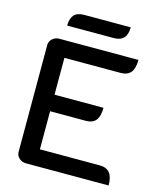

<svg xmlns="http://www.w3.org/2000/svg" viewBox="-125 -951 877 1042"><g transform="rotate(15 313.5 -430.0)"><path d="M66 -650Q66 -671 82 -685.5Q98 -700 121 -700H565Q565 -652 546.5 -629.5Q528 -607 489 -607H174V-400H449Q449 -352 431 -329.5Q413 -307 374 -307H174V-93H510Q548 -93 566.5 -70.5Q585 -48 585 0H121Q98 0 82 -14.5Q66 -29 66 -50ZM217 -860H479Q479 -780 405 -780H143Q143 -819 160.5 -839.5Q178 -860 217 -860Z"/></g></svg>

Font: K2D Medium
Style: Regular
Weight: 500
Designer: Katatrad Aksorn Co.,Ltd.
Foundry: Cadson Demak Co.,Ltd.
Version: Version 1.000; ttfautohint (v1.6)